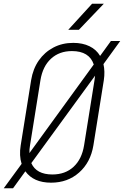

<svg xmlns="http://www.w3.org/2000/svg" viewBox="-20 -970 665 1030"><path d="M0 40 96 -91Q82 -135 91 -190L147 -540Q157 -601 188 -645.5Q219 -690 266.5 -715Q314 -740 373 -740Q423 -740 460 -722Q497 -704 517 -670L575 -750H625L535 -626Q544 -587 537 -540L481 -190Q466 -99 404.5 -44.5Q343 10 254 10Q160 10 116 -51L50 40ZM141 -190Q137 -168 138 -149L483 -624Q459 -696 366 -696Q298 -696 253.5 -655Q209 -614 197 -540ZM261 -34Q330 -34 374.5 -75Q419 -116 431 -190L487 -540Q489 -552 490 -564L148 -95Q175 -34 261 -34ZM346 -810 474 -950H537L403 -810Z"/></svg>

Font: JetBrains Mono NL Thin
Style: Italic
Weight: 100
Italic angle: -9°
Monospace: yes
Designer: Philipp Nurullin, Konstantin Bulenkov
Foundry: JetBrains
Version: Version 2.305; ttfautohint (v1.8.4.7-5d5b)